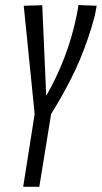

<svg xmlns="http://www.w3.org/2000/svg" viewBox="-20 -723 394 743"><path d="M69.7 0 114.1 -281.8 71.9 -700.7 143.5 -702.8 158.9 -352.1Q178.5 -386.3 196.1 -423.1Q213.7 -459.9 228.7 -499Q243.8 -538 255.9 -579.4Q268.1 -620.9 277.1 -665.8Q279.1 -675.5 280.7 -685Q282.4 -694.4 283.4 -703.5L354.1 -700.7Q352.8 -690.9 350.5 -680.5Q348.2 -670.1 346.2 -660Q334.8 -616.6 320.8 -575.7Q306.8 -534.7 290.9 -496.3Q275 -457.8 256.4 -421.3Q237.8 -384.7 218.4 -350.2Q199 -315.7 177.8 -281.8L132.1 0Z"/></svg>

Font: Georama
Style: Italic
Weight: 400
Width: 2
Italic angle: -9°
Designer: Jean-Baptiste Levee
Foundry: Production Type
Version: Version 1.000